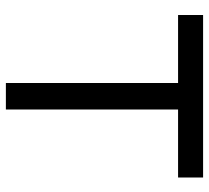

<svg xmlns="http://www.w3.org/2000/svg" viewBox="-48 -646 694 637"><g transform="rotate(90 298.5 -327.0)"><path d="M254.9 0V-654.3H342.8V0ZM29.3 -571.3V-654.3H568.4V-571.3Z"/></g></svg>

Font: Sen
Style: Regular
Weight: 400
Designer: Kosal Sen, Philatype
Foundry: Philatype
Version: Version 2.000;gftools[0.9.31]